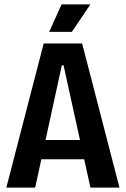

<svg xmlns="http://www.w3.org/2000/svg" viewBox="-20 -859 576 879"><path d="M9 0 180 -660H356L527 0H394L271 -560H263L141 0ZM115 -130V-218H428V-130ZM309 -713H205L262 -839H394Z"/></svg>

Font: Bricolage Grotesque 72pt SemiCondensed SemiBold
Style: Regular
Weight: 600
Width: 4
Designer: Mathieu Triay
Foundry: Atelier Triay
Version: Version 1.001;gftools[0.9.33.dev8+g029e19f]